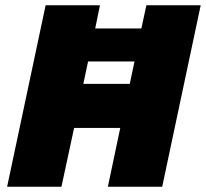

<svg xmlns="http://www.w3.org/2000/svg" viewBox="-20 -708 781 728"><path d="M7 0 153 -688H359L341 -600H516L535 -688H741L595 0H389L436 -223H261L213 0ZM296 -390H472L490 -475H314Z"/></svg>

Font: Saira Thin ExtraBold
Style: Italic
Weight: 800
Italic angle: -12°
Version: Version 1.101